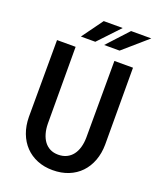

<svg xmlns="http://www.w3.org/2000/svg" viewBox="-164 -1009 929 1118"><g transform="rotate(20 300.0 -449.5)"><path d="M535.2 -710.9 536.1 -234.9Q535.6 -180.2 518.6 -135Q501.5 -89.8 470.7 -57.6Q439.9 -25.4 396.2 -7.8Q352.5 9.8 298.3 9.8Q245.6 9.8 202.6 -7.8Q159.7 -25.4 128.9 -57.4Q98.1 -89.4 81.1 -134.5Q64 -179.7 63.5 -234.9L64.5 -710.9H179.7L180.7 -234.9Q181.2 -202.1 189 -174.8Q196.8 -147.5 211.4 -127.7Q226.1 -107.9 247.8 -96.9Q269.5 -85.9 298.3 -85.9Q327.6 -85.9 350.1 -96.9Q372.6 -107.9 387.7 -127.7Q402.8 -147.5 410.6 -174.8Q418.5 -202.1 418.9 -234.9L419.9 -710.9ZM451.7 -907.7H577.1L427.7 -777.8H332ZM282.2 -907.7H399.9L277.3 -777.8H188Z"/></g></svg>

Font: Roboto Mono
Style: Regular
Weight: 500
Designer: Google
Version: Version 2.000986; 2015; ttfautohint (v1.3)